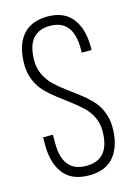

<svg xmlns="http://www.w3.org/2000/svg" viewBox="-110 -766 591 832"><g transform="rotate(-15 185.0 -350.0)"><path d="M186 -706Q262 -706 298.5 -658.5Q335 -611 335 -531V-516H291V-534Q291 -664 187 -664Q83 -664 83 -535Q83 -501 97 -472Q111 -443 133.5 -421.5Q156 -400 182.5 -380.5Q209 -361 236 -340.5Q263 -320 285.5 -297Q308 -274 322 -241Q336 -208 336 -169Q336 -89 299 -41.5Q262 6 185 6Q108 6 71 -41.5Q34 -89 34 -169V-205H78V-166Q78 -37 184 -37Q290 -37 290 -166Q290 -200 276 -228.5Q262 -257 239.5 -278Q217 -299 190.5 -319Q164 -339 137 -359.5Q110 -380 87.5 -403Q65 -426 51 -459Q37 -492 37 -532Q37 -613 74 -659Q111 -705 186 -706Z"/></g></svg>

Font: TypoPRO Bebas Neue
Style: Regular
Weight: 400
Designer: Ryoichi Tsunekawa
Foundry: Ryoichi Tsunekawa
Version: Version 001.003